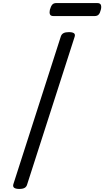

<svg xmlns="http://www.w3.org/2000/svg" viewBox="-20 -1221 682 1255"><path d="M106 14Q84 14 73.5 7Q63 0 67 -16L378 -984Q383 -998 395.5 -1004.5Q408 -1011 430 -1011Q453 -1011 463 -1004Q473 -997 468 -981L157 -14Q153 0 141 7Q129 14 106 14ZM330 -1116Q311 -1116 306.5 -1127.5Q302 -1139 306 -1157Q312 -1179 321 -1190Q330 -1201 348 -1201H615Q635 -1201 639.5 -1188.5Q644 -1176 639 -1157Q634 -1136 625 -1126Q616 -1116 598 -1116Z"/></svg>

Font: Playwrite CA
Style: Regular
Weight: 400
Designer: Veronika Burian, José Scaglione
Foundry: TypeTogether
Version: Version 1.002